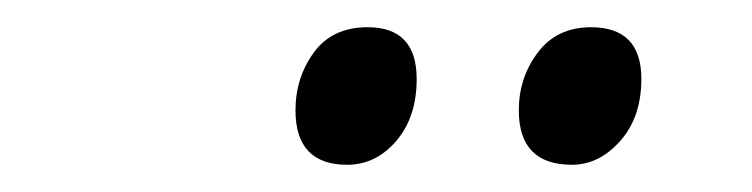

<svg xmlns="http://www.w3.org/2000/svg" viewBox="-20 -752 552 141"><path d="M400 -631Q420 -631 435.5 -648.5Q451 -666 451 -694Q451 -732 414 -732Q389 -732 375 -713.5Q361 -695 361 -671Q361 -631 400 -631ZM235 -631Q256 -631 271 -648.5Q286 -666 286 -694Q286 -732 250 -732Q224 -732 210.5 -713.5Q197 -695 197 -671Q197 -631 235 -631Z"/></svg>

Font: Noto Sans UI SemiCondensed
Style: Italic
Weight: 400
Width: 4
Italic angle: -12°
Designer: Monotype Design Team
Foundry: Monotype Imaging Inc.
Version: Version 1.901